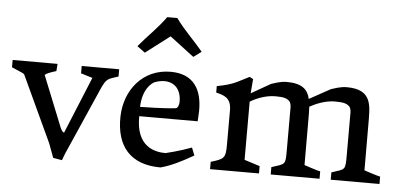

<svg xmlns="http://www.w3.org/2000/svg" viewBox="-54 -913 2162 1044"><g transform="rotate(5 1027.5 -390.5)"><path d="M238.8 -64 267.6 13.2 315.9 21.5 333.5 -24.4H334L494.6 -389.6C518.6 -439 522.5 -439.5 583 -458.5V-498H378.4V-458L441.9 -438.5L314.5 -128.4C308.1 -129.9 301.3 -137.2 293.9 -153.8L182.1 -432.1C193.4 -442.4 212.4 -448.7 243.7 -458.5L246.6 -498H1.5V-458L62.5 -431.6L70.8 -425.3Z M612.3 -242.2C608.9 -82 687 14.2 853 14.2C907.2 0 960 -25.9 1031.2 -66.4L1014.6 -108.4C946.8 -83 873.5 -65.9 873.5 -65.9C815.9 -65.9 710.9 -85.9 713.9 -253.4H1032.7C1032.7 -253.4 1035.2 -287.6 1035.6 -306.2C1038.1 -428.7 987.8 -508.8 863.3 -508.8C710 -508.8 615.2 -385.7 612.3 -242.2ZM713.9 -304.2C716.8 -403.8 767.6 -439.9 782.7 -445.3C861.3 -474.1 925.8 -439.9 925.8 -351.1C925.8 -334 918.9 -315.4 908.2 -314C892.1 -312 842.8 -306.2 713.9 -304.2ZM713.9 -600.1 846.2 -700.7 978.5 -600.1 1021.5 -631.8C970.2 -693.8 923.3 -734.9 873.5 -803.2H818.8C769 -734.9 722.2 -693.8 670.9 -631.8Z M1122.6 0H1389.6V-40L1305.2 -66.9V-384.3C1334 -402.3 1387.2 -425.8 1441.9 -425.8C1490.2 -425.8 1505.9 -419.9 1520 -405.3C1525.4 -399.4 1529.3 -385.7 1529.3 -372.6V-143.6C1529.3 -54.7 1529.3 -65.4 1453.6 -40V0H1720.2V-40C1700.2 -43.9 1632.3 -66.9 1632.3 -66.9L1631.8 -313.5C1631.8 -337.4 1631.8 -362.3 1630.4 -385.3C1660.6 -402.3 1714.4 -425.8 1766.6 -425.8C1814.9 -425.8 1833 -419.9 1847.2 -405.3C1853 -399.4 1856.4 -385.7 1856.4 -372.6V-143.6C1856.4 -54.7 1856.4 -65.4 1781.2 -40V0H2047.4V-40C2027.3 -43.9 1959.5 -66.9 1959.5 -66.9L1959 -318.4C1958 -416 1967.8 -508.8 1824.2 -508.8C1787.1 -508.8 1752.4 -494.1 1739.3 -490.7C1692.4 -464.4 1631.8 -431.2 1624 -427.2C1612.8 -477.5 1581.1 -508.8 1496.6 -508.8C1460 -508.8 1425.3 -494.1 1412.6 -490.7C1362.3 -462.4 1306.6 -430.2 1306.6 -430.2L1313 -508.3L1293.5 -518.6C1220.7 -482.4 1209 -470.2 1119.6 -453.1V-418C1161.1 -407.2 1202.6 -397.9 1202.6 -328.6V-142.6C1202.6 -65.4 1194.3 -62 1122.6 -40Z"/></g></svg>

Font: Donegal One
Style: Regular
Weight: 400
Designer: Gary Lonergan
Foundry: Sorkin Type Co.
Version: Version 1.004